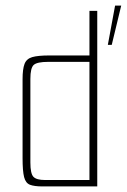

<svg xmlns="http://www.w3.org/2000/svg" viewBox="-20 -669 455 689"><path d="M133 0Q103 0 87.5 -6Q72 -12 66.5 -33.5Q61 -55 61 -102V-385Q61 -421 68 -439.5Q75 -458 95.5 -464Q116 -470 158 -470H301V-630H329V0ZM301 -23V-447H153Q113 -447 101 -436Q89 -425 89 -386V-86Q89 -46 100 -34.5Q111 -23 142 -23ZM367 -508 393 -649H415L381 -508Z"/></svg>

Font: Smooch Sans ExtraLight
Style: Regular
Weight: 200
Designer: Robert E. Leuschke
Foundry: Robert E. Leuschke
Version: Version 1.010; ttfautohint (v1.8.3)